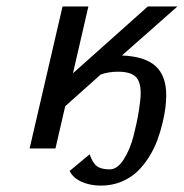

<svg xmlns="http://www.w3.org/2000/svg" viewBox="-20 -460 570 595"><path d="M319.8 64.9Q343.8 64.9 363.5 33.9Q383.3 2.9 394 -39.3Q404.8 -81.5 410.4 -117.4Q416 -153.3 416 -170.9Q416 -208.5 399.4 -223.1Q382.8 -237.8 346.2 -237.8Q315.9 -237.8 292 -229L182.1 -130.9L151.9 0H71.8L173.8 -439.9H253.9L206.1 -232.9L438 -439.9H529.8L357.9 -288.1Q429.2 -285.2 462.2 -255.1Q495.1 -225.1 495.1 -165Q495.1 -148.4 492.7 -127.2Q490.2 -106 483.6 -78.6Q477.1 -51.3 467.3 -24.9Q457.5 1.5 441.4 27.1Q425.3 52.7 405 72Q384.8 91.3 355.7 103.3Q326.7 115.2 293 115.2Q259.3 115.2 232.7 103.3Q206.1 91.3 195.8 69.8L257.8 18.1Q267.1 44.9 280.3 54.9Q293.5 64.9 319.8 64.9Z"/></svg>

Font: Pfennig
Style: Italic
Weight: 500
Italic angle: -13°
Version: Version 20120410 ; ttfautohint (v0.8)